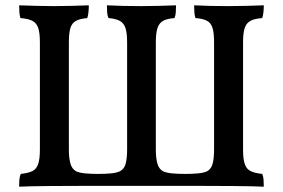

<svg xmlns="http://www.w3.org/2000/svg" viewBox="-20 -699 1064 722"><path d="M52 3Q52 -12 53 -24Q54 -36 58 -45Q86 -48 101.5 -55.5Q117 -63 123.5 -82Q130 -101 130 -136V-540Q130 -576 123.5 -594.5Q117 -613 101 -621Q85 -629 57 -631Q54 -639 53 -652Q52 -665 52 -679Q83 -678 116.5 -677Q150 -676 183 -676Q215 -676 251 -677Q287 -678 314 -679Q314 -665 312.5 -652Q311 -639 308 -631Q282 -629 266.5 -621Q251 -613 245 -594.5Q239 -576 239 -540V-136Q239 -106 244.5 -85Q250 -64 266 -55Q279 -49 300.5 -47Q322 -45 348 -45Q376 -45 397 -47Q418 -49 431 -55Q448 -64 453 -85Q458 -106 458 -136V-540Q458 -576 451.5 -594.5Q445 -613 429.5 -621Q414 -629 388 -631Q384 -639 383 -652Q382 -665 382 -679Q444 -676 511 -676Q543 -676 578.5 -677Q614 -678 642 -679Q642 -665 641 -652Q640 -639 636 -631Q609 -629 594 -621Q579 -613 572.5 -594.5Q566 -576 566 -540V-136Q566 -106 571.5 -85Q577 -64 593 -55Q606 -49 627.5 -47Q649 -45 676 -45Q703 -45 724.5 -47Q746 -49 759 -55Q775 -64 780 -85Q785 -106 785 -136V-540Q785 -576 779 -594.5Q773 -613 758 -621Q743 -629 715 -631Q712 -639 711 -652Q710 -665 710 -679Q771 -676 838 -676Q871 -676 908 -677Q945 -678 972 -679Q972 -665 970.5 -652Q969 -639 966 -631Q938 -629 922.5 -621Q907 -613 900.5 -594.5Q894 -576 894 -540V-136Q894 -101 900.5 -82Q907 -63 922.5 -55.5Q938 -48 966 -45Q970 -36 971 -24Q972 -12 972 3Q953 2 926 1.5Q899 1 854 0.5Q809 0 734 0H289Q214 0 169.5 0.5Q125 1 99 1.5Q73 2 52 3Z"/></svg>

Font: Vollkorn Medium
Style: Regular
Weight: 500
Designer: Friedrich Althausen
Foundry: Friedrich Althausen
Version: Version 5.000